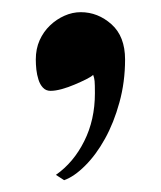

<svg xmlns="http://www.w3.org/2000/svg" viewBox="-20 -150 266 317"><path d="M186.5 -51.8Q186.5 -14.6 177.2 19Q168 52.7 153.3 79.1Q138.7 105.5 120.6 123.5Q102.5 141.6 85.9 147.5L72.3 138.7Q101.6 118.2 119.1 83Q136.7 47.9 136.7 3.9Q136.7 -10.7 136.2 -16.1Q135.7 -21.5 133.8 -26.4Q130.9 -23.4 122.1 -19Q113.3 -14.6 103 -10.3Q92.8 -5.9 82 -2.9Q71.3 0 63.5 0Q55.7 0 50.8 -5.4Q45.9 -10.7 43.5 -18.6Q41 -26.4 40 -35.2Q39.1 -43.9 39.1 -51.8Q39.1 -69.3 45.4 -83.5Q51.8 -97.7 62.5 -107.9Q73.2 -118.2 86.4 -124Q99.6 -129.9 113.3 -129.9Q141.6 -129.9 164.1 -109.9Q186.5 -89.8 186.5 -51.8Z"/></svg>

Font: Myanmar PaOh One
Style: Regular
Weight: 400
Designer: Debbi Hosken
Foundry: SIL
Version: Version 2.8